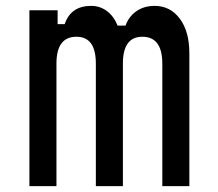

<svg xmlns="http://www.w3.org/2000/svg" viewBox="-20 -633 740 653"><path d="M80 -598H176V-551H200Q221 -613 290 -613Q320 -613 343.5 -595.5Q367 -578 380 -546H407Q418 -577 444 -595Q470 -613 506 -613Q559 -613 591.5 -569.5Q624 -526 624 -452V0H532V-417Q532 -508 464 -508Q398 -508 398 -417V0H306V-417Q306 -508 240 -508Q172 -508 172 -417V0H80Z"/></svg>

Font: Martian Mono Light
Style: Regular
Weight: 300
Monospace: yes
Designer: Roman Shamin
Foundry: Evil Martians
Version: Version 1.000; ttfautohint (v1.8.4.7-5d5b)